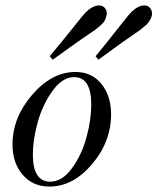

<svg xmlns="http://www.w3.org/2000/svg" viewBox="-20 -678 580 707"><path d="M174 -458 163 -471Q203 -518 282 -617Q315 -658 345 -658Q360 -658 368 -646Q376 -634 372 -620Q368 -603 359.5 -593.5Q351 -584 329 -567Q280 -535 174 -458ZM342 -458 332 -471Q367 -513 404.5 -561Q442 -609 449 -617Q482 -658 511 -658Q527 -658 534.5 -646Q542 -634 539 -620Q536 -609 529.5 -599.5Q523 -590 517.5 -585.5Q512 -581 495 -567Q440 -530 342 -458ZM162 9Q101 9 63.5 -34.5Q26 -78 26 -146Q26 -245 98.5 -329Q171 -413 258 -413Q318 -413 353.5 -369Q389 -325 389 -257Q389 -156 319 -73.5Q249 9 162 9ZM165 -9Q209 -9 245 -58.5Q281 -108 298.5 -172.5Q316 -237 316 -293Q316 -394 253 -394Q210 -394 173.5 -343.5Q137 -293 119 -228.5Q101 -164 101 -109Q101 -9 165 -9Z"/></svg>

Font: HK Venetian
Style: Italic
Weight: 400
Italic angle: -12°
Version: Version 1.000;PS 001.000;hotconv 1.0.88;makeotf.lib2.5.64775